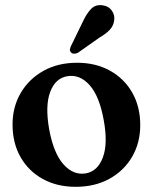

<svg xmlns="http://www.w3.org/2000/svg" viewBox="-20 -711 591 742"><path d="M278 -468.5Q350 -468.5 405.2 -437.8Q460.5 -407 491.2 -352.8Q522 -298.5 522 -227.5Q522 -159 490.5 -105Q459 -51 402.8 -20Q346.5 11 272.5 11Q200 11 145 -19.5Q90 -50 59.2 -104.2Q28.5 -158.5 28.5 -229.5Q28.5 -298 60.2 -352Q92 -406 148 -437.2Q204 -468.5 278 -468.5ZM311.5 -41Q357.5 -49 377.5 -102.5Q397.5 -156 381 -246Q364.5 -339 326.5 -381.8Q288.5 -424.5 240 -416.5Q193.5 -408.5 173.8 -355.2Q154 -302 170 -211.5Q187 -119 225.2 -76Q263.5 -33 311.5 -41ZM300 -627Q314.5 -658.5 332 -676.5Q349.5 -694.5 376.5 -690.5Q400 -687.5 412 -670.2Q424 -653 421.5 -633.5Q419 -612 404.8 -596.5Q390.5 -581 365.5 -566.5L281 -507Q274 -503.5 266.5 -503.5Q259 -503.5 254.5 -508.5Q249 -514 250.2 -520.8Q251.5 -527.5 255 -534.5Z"/></svg>

Font: Fraunces 72pt S050 SemiBold
Style: Regular
Weight: 600
Version: Version 1.000; ttfautohint (v1.8.3)